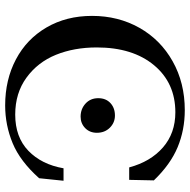

<svg xmlns="http://www.w3.org/2000/svg" viewBox="-16 -700 729 737"><g transform="rotate(90 348.5 -331.5)"><path d="M384.8 13.2Q286.1 13.2 208 -28.1Q129.9 -69.3 85.4 -145.5Q41 -221.7 41 -320.3Q41 -420.9 86.7 -502Q132.3 -583 215.1 -629.6Q297.9 -676.3 402.8 -676.3Q479 -676.3 544.9 -648.9Q610.8 -621.6 672.4 -557.6L670.4 -462.9H622.6Q600.6 -544.9 545.9 -592.5Q491.2 -640.1 411.1 -640.1Q298.3 -640.1 230.2 -558.1Q162.1 -476.1 162.1 -338.4Q162.1 -251.5 190.4 -181.6Q218.8 -111.8 278.1 -68.6Q337.4 -25.4 419.9 -25.4Q506.3 -25.4 558.8 -75.9Q611.3 -126.5 626 -210.9H673.8L664.1 -117.2Q599.1 -44.4 529.8 -15.6Q460.4 13.2 384.8 13.2ZM427.7 -276.4Q398.4 -276.4 377.7 -295.2Q356.9 -314 356.9 -344.2Q356.9 -373.5 375.7 -390.9Q394.5 -408.2 423.3 -408.2Q450.7 -408.2 470.2 -388.7Q489.7 -369.1 489.7 -338.9Q489.7 -311.5 471.7 -293.9Q453.6 -276.4 427.7 -276.4Z"/></g></svg>

Font: Elstob 10pt Medium
Style: Regular
Weight: 500
Designer: Peter S. Baker
Version: Version 1.015